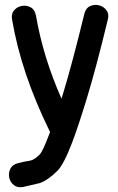

<svg xmlns="http://www.w3.org/2000/svg" viewBox="-20 -553 485 790"><path d="M77 216Q141 201 145 200Q179 187 215 151Q242 125 277 33Q301 -30 336 -144Q376 -275 423 -470Q430 -494 418.5 -510Q407 -526 388 -531Q369 -536 351 -528Q333 -520 327 -496Q277 -291 241 -173L233 -147Q157 -319 128 -489Q123 -514 106 -523Q89 -532 69.5 -528.5Q50 -525 37.5 -510Q25 -495 30 -471Q67 -253 183 -16Q185 -13 186 -10L183 -2Q156 69 145 81Q125 101 111 106Q103 109 81 112L55 118Q31 124 22.5 141.5Q14 159 18 178Q22 197 37.5 209Q53 221 77 216Z"/></svg>

Font: Balsamiq Sans
Style: Regular
Weight: 400
Designer: Michael Angeles
Foundry: Balsamiq SRL
Version: Version 1.020; ttfautohint (v1.8.4.7-5d5b);gftools[0.9.26]